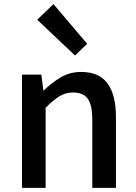

<svg xmlns="http://www.w3.org/2000/svg" viewBox="-20 -914 664 934"><path d="M87 0V-551H181L191 -474H193Q231 -511 275 -537.5Q319 -564 375 -564Q463 -564 503.5 -507.5Q544 -451 544 -346V0H429V-332Q429 -403 407 -433.5Q385 -464 336 -464Q298 -464 268.5 -445.5Q239 -427 202 -390V0ZM345 -644 161 -818 240 -894 404 -701Z"/></svg>

Font: Noto Sans KR Medium
Style: Regular
Weight: 500
Designer: Ryoko NISHIZUKA  (kana, bopomofo & ideographs); Paul D. Hunt (Latin, Greek & Cyrillic); Sandoll Communications , Soo-you
Foundry: Adobe
Version: Version 2.004-H2;hotconv 1.0.118;makeotfexe 2.5.65603